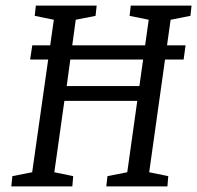

<svg xmlns="http://www.w3.org/2000/svg" viewBox="-20 -668 707 688"><path d="M88 -454.7 95.6 -505.5H644.9L638 -454.7ZM20.5 0 24.3 -36.8 95.3 -50.8 172.9 -597.2 104.4 -611.2 108.5 -648H326.4L322.4 -611.2L251.4 -597.2L219 -359.7H479.5L512.9 -597.2L444.4 -611.2L448.5 -648H666.4L662.4 -611.2L591.4 -597.2L514.6 -50.8L583 -36.8L579.9 0H361L365 -36.8L436 -50.8L471.9 -306.5H210.7L174.7 -50.8L242.3 -36.8L239.2 0Z"/></svg>

Font: Faustina Light
Style: Italic
Weight: 300
Italic angle: -8°
Designer: Alfonso Garcia
Foundry: http://www.omnibus-type.com
Version: Version 1.200